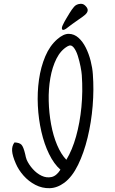

<svg xmlns="http://www.w3.org/2000/svg" viewBox="-20 -968 603 1007"><path d="M318 -10Q280 18 240.5 19Q201 20 165.5 1.5Q130 -17 103.5 -47Q77 -77 63 -110Q45 -151 43.5 -177Q42 -203 56 -221Q82 -220 92.5 -209Q103 -198 112 -160Q115 -143 120 -130Q131 -105 152 -81.5Q173 -58 198.5 -46Q224 -34 250 -39.5Q276 -45 297 -78Q263 -108 237.5 -160Q212 -212 197 -277.5Q182 -343 178.5 -413.5Q175 -484 184.5 -550.5Q194 -617 217.5 -672.5Q241 -728 280 -762Q313 -791 341 -790.5Q369 -790 391.5 -770Q414 -750 430 -718Q446 -686 455.5 -648.5Q465 -611 467 -578Q473 -499 466 -413Q459 -327 439.5 -246.5Q420 -166 389.5 -103.5Q359 -41 318 -10ZM328 -130Q359 -181 379 -252.5Q399 -324 407 -406.5Q415 -489 409 -574Q408 -590 402.5 -618.5Q397 -647 388 -675.5Q379 -704 365.5 -720Q352 -736 334 -725Q298 -704 276 -660Q254 -616 244 -558.5Q234 -501 235.5 -438.5Q237 -376 248 -316Q259 -256 279.5 -207.5Q300 -159 328 -130ZM326 -817Q310 -807 306 -814Q302 -821 309 -836Q317 -853 326 -868Q335 -883 344 -898Q356 -918 368.5 -932.5Q381 -947 403 -948Q417 -949 428.5 -937Q440 -925 440 -915Q440 -902 425 -889.5Q410 -877 393 -866Q375 -854 359 -842Q343 -830 326 -817Z"/></svg>

Font: Yuji Hentaigana Akebono
Style: Regular
Weight: 400
Designer: Kataoka Yuji
Foundry: Kinuta Font Factory
Version: Version 3.002